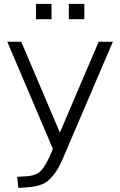

<svg xmlns="http://www.w3.org/2000/svg" viewBox="-20 -749 602 966"><path d="M476.6 -539.1H547.9L312.5 10.7Q292 60.5 278.3 86.9Q264.6 113.3 242.2 140.1Q219.7 167 190.4 178.7Q161.1 190.4 119.1 193.4L72.3 196.3L66.4 140.6L114.3 137.7Q164.1 134.8 188.5 107.4Q212.9 80.1 239.3 16.6L246.1 0L16.6 -539.1H86.9L281.2 -82ZM161.1 -652.3V-729.5H239.3V-652.3ZM326.2 -652.3V-729.5H404.3V-652.3Z"/></svg>

Font: Min Sans Light
Style: Regular
Weight: 300
Designer: Jinseong-Kim, NotoSansCJK, Nunito
Foundry: Jinseong-Kim
Version: Version 1.400;Glyphs 3.1.2 (3151)